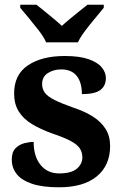

<svg xmlns="http://www.w3.org/2000/svg" viewBox="-20 -786 528 816"><path d="M231 10Q159 10 114.5 -5.5Q70 -21 50 -47.5Q30 -74 30 -107Q30 -140 46 -156Q62 -172 84 -177.5Q106 -183 123 -183Q123 -121 152.5 -85Q182 -49 231 -49Q283 -49 306.5 -69Q330 -89 330 -117Q330 -139 319 -155.5Q308 -172 281 -186.5Q254 -201 207 -217Q153 -236 116 -258.5Q79 -281 59.5 -312.5Q40 -344 40 -389Q40 -469 99 -508.5Q158 -548 255 -548Q318 -548 356.5 -534.5Q395 -521 412.5 -499.5Q430 -478 430 -455Q430 -421 406.5 -403.5Q383 -386 328 -386Q328 -436 306 -463.5Q284 -491 240 -491Q208 -491 183.5 -475.5Q159 -460 159 -429Q159 -408 170.5 -392Q182 -376 212 -361Q242 -346 296 -327Q341 -312 375 -290.5Q409 -269 428.5 -238.5Q448 -208 448 -166Q448 -83 391.5 -36.5Q335 10 231 10ZM176 -606Q166 -629 145.5 -655.5Q125 -682 103.5 -708Q82 -734 66 -753V-766H135Q149 -755 168.5 -739Q188 -723 208 -706.5Q228 -690 243 -676Q258 -690 278 -706.5Q298 -723 318 -739Q338 -755 352 -766H421V-753Q406 -734 384 -708Q362 -682 342 -655.5Q322 -629 311 -606Z"/></svg>

Font: Noto Serif Kannada
Style: Bold
Weight: 700
Version: Version 2.003